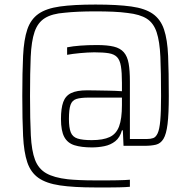

<svg xmlns="http://www.w3.org/2000/svg" viewBox="-20 -716 841 844"><path d="M400 108Q304 108 243.5 99Q183 90 149 66Q115 42 100 -2.5Q85 -47 81.5 -118.5Q78 -190 78 -294Q78 -399 81.5 -470.5Q85 -542 100 -586.5Q115 -631 149 -655Q183 -679 243.5 -687.5Q304 -696 400 -696Q496 -696 557 -687.5Q618 -679 652 -655Q686 -631 701 -586.5Q716 -542 719 -470.5Q722 -399 722 -294Q722 -215 716.5 -170.5Q711 -126 698.5 -105.5Q686 -85 665.5 -80Q645 -75 615 -75H523L520 -143H516Q507 -111 486.5 -95Q466 -79 439 -73.5Q412 -68 384 -68Q338 -68 307.5 -77.5Q277 -87 262.5 -114Q248 -141 248 -193Q248 -240 258 -267.5Q268 -295 293 -307Q318 -319 363 -319Q377 -319 402 -318.5Q427 -318 457.5 -317.5Q488 -317 516 -315V-352Q516 -398 511.5 -425Q507 -452 494.5 -465Q482 -478 458 -482Q434 -486 394 -486Q381 -486 364.5 -485Q348 -484 331.5 -482.5Q315 -481 300 -479Q285 -477 275 -475V-508Q300 -513 333.5 -515.5Q367 -518 406 -518Q452 -518 480.5 -511Q509 -504 524.5 -486Q540 -468 545.5 -437Q551 -406 551 -358V-105H626Q642 -105 653.5 -109Q665 -113 673 -130Q681 -147 684.5 -185.5Q688 -224 688 -294Q688 -398 685 -466Q682 -534 668.5 -574.5Q655 -615 625 -634Q595 -653 541 -659Q512 -663 477 -664.5Q442 -666 399 -666Q359 -666 325 -664.5Q291 -663 264 -660Q209 -656 177.5 -636.5Q146 -617 132 -576Q118 -535 115 -466.5Q112 -398 112 -294Q112 -190 115.5 -121.5Q119 -53 134 -13.5Q149 26 183 45.5Q217 65 278 72Q296 74 328 75.5Q360 77 400 77Q429 77 452.5 77Q476 77 494.5 76.5Q513 76 527 75.5Q541 75 551 74V105Q542 106 531 106.5Q520 107 503 107.5Q486 108 461 108Q436 108 400 108ZM383 -100Q433 -100 462 -113.5Q491 -127 503.5 -160.5Q516 -194 516 -254V-287H370Q335 -287 316 -281Q297 -275 290 -255Q283 -235 283 -193Q283 -155 291 -134.5Q299 -114 321 -107Q343 -100 383 -100Z"/></svg>

Font: Saira Thin SemiCondensed
Style: Regular
Weight: 100
Width: 4
Version: Version 1.101